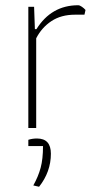

<svg xmlns="http://www.w3.org/2000/svg" viewBox="-20 -488 391 732"><path d="M88 -462H110L113 -377H119Q176 -468 278 -468Q284 -468 292.5 -462Q301 -456 306 -450L302 -432H266Q213 -432 176 -407.5Q139 -383 118 -342V0H88ZM107 219Q126 185 135 151.5Q144 118 144 69H88V45Q103 40 121 40Q174 40 174 98Q174 167 129 224Z"/></svg>

Font: Athiti ExtraLight
Style: Regular
Weight: 250
Version: Version 1.032